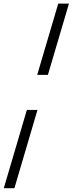

<svg xmlns="http://www.w3.org/2000/svg" viewBox="-78 -758 393 1040"><path d="M181.5 -352.5H123.5L237.5 -738.5H295.5ZM-57.5 261.5 67.5 -162.5H125L0 261.5Z"/></svg>

Font: Newsreader 24pt
Style: Bold Italic
Weight: 700
Italic angle: -17°
Designer: Hugues Gentile
Foundry: Production Type
Version: Version 1.003